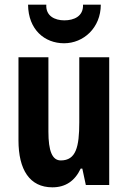

<svg xmlns="http://www.w3.org/2000/svg" viewBox="-20 -791 548 821"><path d="M411 -771H335C337 -721 296 -704 255 -704C214 -704 175 -723 178 -771H100C101 -664 171 -606 254 -606C337 -606 411 -672 411 -771ZM447 -546H319V-268C319 -163 305 -105 240 -105C203 -105 187 -146 187 -228V-546H59V-191C59 -65 107 10 204 10C260 10 300 -17 325 -70H332L347 0H447Z"/></svg>

Font: Noto Sans Tamil ExtraCondensed
Style: Bold
Weight: 700
Width: 2
Designer: Jelle Bosma - Monotype Design Team
Foundry: Monotype Imaging Inc.
Version: Version 2.004